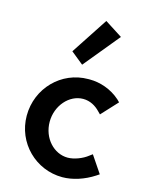

<svg xmlns="http://www.w3.org/2000/svg" viewBox="-119 -855 715 938"><g transform="rotate(15 238.5 -385.5)"><path d="M300 -782 178 -596 241 -545 389 -725ZM297 -485H289C153 -485 44 -374 44 -235C44 -97 155 11 289 11C341 11 399 -8 448 -40L463 -50L405 -136L390 -125C364 -104 322 -88 290 -88C220 -88 160 -152 160 -235C160 -317 220 -385 290 -385C325 -385 354 -368 375 -346L388 -333L463 -414L451 -426C405 -467 347 -485 297 -485Z"/></g></svg>

Font: Mint Spirit
Style: Bold
Weight: 700
Designer: HARENDAL Hirwen
Foundry: Arkandis Digital Foundry.
Version: Version 1.004;FFEdit